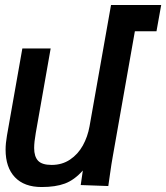

<svg xmlns="http://www.w3.org/2000/svg" viewBox="-20 -745 669 773"><path d="M2.5 -142.5Q2.5 -167.5 8 -199L70 -550H184L124 -209.5Q117.5 -173 117.5 -149Q117.5 -115 133.2 -98Q149 -81 188 -81Q230 -81 262 -102.5Q294 -124 313.5 -159.2Q333 -194.5 340.5 -236.5L427 -725H629L610 -619H523L434 -115Q429 -88.5 422.5 -41.5L416 4L305 0L313.5 -58.5Q279 -20 241.2 -6Q203.5 8 147.5 8Q77.5 8 40 -31.5Q2.5 -71 2.5 -142.5Z"/></svg>

Font: JuliaMono SemiBoldItalic
Style: Regular
Weight: 600
Italic angle: -9°
Monospace: yes
Designer: cormullion
Foundry: corm
Version: Version 0.049; ttfautohint (v1.8.4)